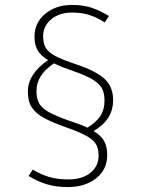

<svg xmlns="http://www.w3.org/2000/svg" viewBox="-20 -693 572 779"><path d="M415 -64Q415 -5 370 30.5Q325 66 255 66Q207 66 169.5 54.5Q132 43 96 21L113 -5Q145 15 179.5 25Q214 35 256 35Q314 35 347 8Q380 -19 380 -61Q380 -89 370.5 -106.5Q361 -124 334.5 -139.5Q308 -155 255 -174Q192 -196 158.5 -214.5Q125 -233 109 -257.5Q93 -282 93 -321Q93 -393 175 -449Q145 -467 132.5 -489Q120 -511 120 -544Q120 -601 163.5 -637Q207 -673 272 -673Q318 -673 352 -661.5Q386 -650 422 -628L405 -602Q372 -623 341.5 -632.5Q311 -642 273 -642Q220 -642 187.5 -614.5Q155 -587 155 -546Q155 -517 165.5 -499Q176 -481 204 -466Q232 -451 289 -432Q372 -404 405.5 -372Q439 -340 439 -286Q439 -248 420.5 -217.5Q402 -187 360 -161Q389 -144 402 -121.5Q415 -99 415 -64ZM264 -202Q308 -188 335 -175Q373 -199 388.5 -224.5Q404 -250 404 -284Q404 -313 395 -332Q386 -351 359 -368.5Q332 -386 279 -404Q224 -423 199 -436Q162 -411 145 -383.5Q128 -356 128 -323Q128 -293 139 -273.5Q150 -254 178.5 -238Q207 -222 264 -202Z"/></svg>

Font: FiraGO UltraLight
Style: Regular
Weight: 200
Designer: bBox Type
Foundry: bBox Type GmbH
Version: Version 1.001